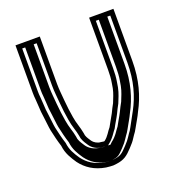

<svg xmlns="http://www.w3.org/2000/svg" viewBox="-127 -770 851 913"><g transform="rotate(-20 298.0 -314.0)"><path d="M50 -660V-420C50 -408 50.7 -396 52 -384L54 -354C54.7 -342.7 55.3 -332 56 -322L60 -290C63.6 -266.4 64.6 -243.8 69 -222C75.1 -194.4 82.3 -163.2 91 -137C95.5 -96.1 115.1 -66.9 133 -40C161 -2.6 200.2 23.7 256 33L276 35C286.7 36.3 297.3 36 308 34C347.7 29 365.6 15.4 393 -14C407.7 -29.3 418 -42 424 -52L434 -67C440 -74.3 446 -83.7 452 -95C465.4 -119.9 478.7 -140.1 490 -165C524 -228.2 547 -304.1 547 -401V-664H424V-401C424 -377.4 422.8 -354.7 419 -334L415 -310C410.1 -285.4 400.4 -264.8 392 -243C384 -228.4 376.7 -214.8 370 -200C361.1 -182.3 346.3 -159.6 337 -141C322.7 -124.9 314.3 -104 293 -88C292.3 -88 291.7 -87.7 291 -87H287C283 -87.7 278.7 -88.3 274 -89C258 -89 240.1 -100.3 233 -111C225.7 -122.7 218.7 -131 214 -145L212 -157C207 -186.9 194.4 -215.5 190 -246C185.3 -274.1 181.3 -303.4 179 -333C176.9 -362.2 173 -389.9 173 -420V-660ZM75 -635 148 -635V-420C148 -387.7 152.1 -359.4 154.1 -331.1C156.4 -300.6 160.6 -270.1 165.3 -242.2C170.2 -207.8 183.1 -178.4 187.3 -152.9L189.7 -139C196.1 -119.7 205.4 -108 212 -97.4C224.5 -78.7 246.6 -65.4 272.1 -64C277.6 -63.2 280.5 -62.7 284.9 -62H301.4L305.4 -66.1C334.2 -87.7 346 -113.5 357.9 -126.9C367 -145.2 381.6 -167.2 392.6 -189.2C399.5 -204.5 406.4 -217.3 414.7 -232.5C423 -254 433.7 -275.8 439.6 -305.5L443.6 -329.7C447.7 -352.2 449 -376.6 449 -401V-639H522V-401C522 -308.1 500.3 -236.8 468 -176.9C455.7 -154.1 444.4 -133.7 429.9 -106.8C424.1 -95.7 419 -88.2 413.9 -81.9L402.9 -65.4C398.2 -57.6 389.3 -46.3 374.8 -31.2C348.2 -2.7 338.7 5 304.9 9.2C295.9 10.3 288.3 11.3 278.8 10.2L259.3 8.2C209.8 -0.3 177.2 -23 153.4 -54.5C134.6 -82.6 119.5 -106.6 115.6 -142.4C107.2 -167.5 99.7 -199.2 93.5 -227.2C89.5 -247.4 88.5 -268.8 84.8 -293.5L80.9 -324.4C80.2 -334.6 79.6 -344.3 79 -355.6L76.9 -386.2C75.5 -398.6 75 -408.6 75 -420ZM90 -635V-420C90 -408.3 90.6 -397.6 91.9 -385.4L94 -355C94.6 -343.7 95.3 -333.6 95.9 -323.5L99.9 -292.2C103.5 -268 104.6 -246.1 108.7 -225.3C114.8 -197.5 122.2 -165.9 130.7 -140.4C134.9 -102.7 150.7 -78.4 169.6 -50.1C193.9 -18 224.5 1.4 264.5 8.5L283.1 10.4C289 11.1 291.4 11 296.5 10.1C324.4 4.8 329.1 4.9 358.6 -26.7C373 -41.8 381.5 -52.4 386.8 -61.2L397.7 -77.5C402.8 -83.8 408.1 -91.7 414.1 -102.9C428.2 -129.1 441 -148.8 451.8 -172.4C484.5 -233.3 507 -306.2 507 -401V-639H464V-401C464 -376.9 462.7 -353.1 458.8 -331.3L454.7 -307.2C449.2 -279.2 438.8 -257.6 430.5 -236C422.2 -220.9 415.2 -208 408.3 -192.9C397.8 -171.7 383.2 -149.5 374 -131.1C362 -117.6 351.5 -92.8 321.5 -70.3L313.2 -62H281.8C276.6 -62.9 274.2 -63.3 268.3 -64.2C229.9 -66.8 206.9 -85.1 195.9 -101.6C189.2 -112.4 180.3 -123.4 174.4 -141.1L172.2 -154.4C167.7 -181.8 155.2 -209.2 150.2 -243.6C145.5 -271.5 141.4 -301.6 139 -331.8C137 -360.4 133 -388.5 133 -420V-635Z"/></g></svg>

Font: Tape
Style: Regular
Weight: 500
Foundry: Cannot Into Space Fonts
Version: Version 0.97